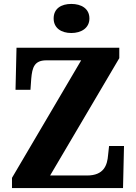

<svg xmlns="http://www.w3.org/2000/svg" viewBox="-20 -957 693 977"><path d="M343 -789C393 -789 435 -814 435 -863C435 -914 393 -937 343 -937C292 -937 253 -914 253 -863C253 -814 292 -789 343 -789ZM41 0H606L611 -214H535L530 -168C526 -117 509 -64 423 -64H235L587 -661V-714H64L59 -500H135L139 -557C144 -614 155 -650 216 -650H393L41 -52Z"/></svg>

Font: Noto Serif Bengali SemiCondensed ExtraBold
Style: Regular
Weight: 800
Width: 4
Designer: Juan Bruce, Universal Thirst, Indian Type Foundry and the Monotype Design Team.
Foundry: Monotype Imaging Inc.
Version: Version 2.003